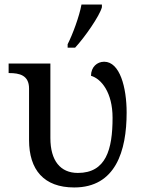

<svg xmlns="http://www.w3.org/2000/svg" viewBox="-20 -816 633 846"><path d="M278 -606H311C353 -651 419 -746 429 -784V-796H339C330 -745 300 -664 278 -621ZM307 10C489 10 538 -150 538 -320C538 -431 508 -544 439 -544C408 -544 381 -521 381 -482C426 -469 476 -409 476 -297C476 -157 447 -54 323 -54C246 -54 202 -108 202 -208V-536H18V-494H21C65 -494 108 -485 108 -426V-199C108 -68 173 10 307 10Z"/></svg>

Font: Noto Serif Thai
Style: Regular
Weight: 400
Designer: Monotype Design Team
Foundry: Monotype Imaging Inc.
Version: Version 1.901